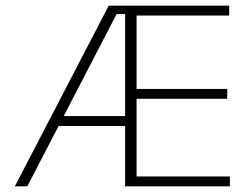

<svg xmlns="http://www.w3.org/2000/svg" viewBox="-20 -659 888 679"><path d="M76.5 0H32.5L364.5 -639H431V-609.5H392.5ZM436.5 -213.5H172.5V-248.5H436.5ZM793 0H435V-35H793ZM463 0H422.5V-639H463ZM783.5 -309.5H445V-344.5H783.5ZM790.5 -604H434V-639H790.5Z"/></svg>

Font: Anek Devanagari Medium ExtraLight
Style: Regular
Weight: 250
Version: Version 1.003